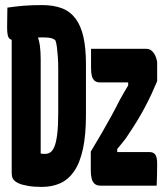

<svg xmlns="http://www.w3.org/2000/svg" viewBox="-20 -730 640 755"><path d="M145 -710Q191 -710 223.5 -697.5Q256 -685 277 -657Q298 -629 308 -585Q318 -541 318 -478V-278Q318 -198 306 -143.5Q294 -89 271.5 -56.5Q249 -24 217 -9.5Q185 5 145 5Q129 5 115.5 4Q102 3 90.5 1Q79 -1 69.5 -3.5Q60 -6 52.5 -9.5Q45 -13 40 -17Q33 -22 29.5 -29.5Q26 -37 26 -51Q26 -121 26 -200Q26 -279 26 -363Q26 -447 26 -532Q26 -617 26 -700L134 -617L126 -591Q134 -572 137 -549Q140 -526 140 -497Q140 -451 140 -404.5Q140 -358 140 -311.5Q140 -265 140 -218.5Q140 -172 140 -126Q143 -126 145.5 -125.5Q148 -125 151.5 -125Q155 -125 159 -125Q169 -125 178 -131Q187 -137 194 -153.5Q201 -170 205 -202.5Q209 -235 209 -287V-460Q209 -485 207.5 -505.5Q206 -526 204 -543Q202 -560 198 -571Q193 -576 186 -578.5Q179 -581 170 -582Q161 -583 149 -583Q133 -583 117 -581.5Q101 -580 86.5 -578Q72 -576 58 -574.5Q44 -573 32 -573Q23 -573 17.5 -578Q12 -583 10 -594Q8 -605 8 -621Q8 -642 8.5 -661.5Q9 -681 9 -700Q23 -702 39 -704Q55 -706 73 -707.5Q91 -709 109.5 -709.5Q128 -710 145 -710ZM338 -538H556Q569 -538 578.5 -528.5Q588 -519 593 -505.5Q598 -492 598 -481V-411Q589 -389 577 -363Q565 -337 550.5 -309.5Q536 -282 519.5 -255Q503 -228 486 -203Q475 -185 463.5 -171.5Q452 -158 441 -144V-132H568Q584 -132 591 -121.5Q598 -111 598 -86Q598 -64 597.5 -42Q597 -20 596 0H374Q361 0 352.5 -7Q344 -14 340.5 -27.5Q337 -41 337 -62V-134Q360 -172 380 -206.5Q400 -241 418 -274Q436 -307 451 -337Q460 -353 468 -367Q476 -381 484 -394V-406H373Q359 -406 351.5 -413Q344 -420 341 -432Q338 -444 338 -462Q338 -481 338 -500Q338 -519 338 -538Z"/></svg>

Font: Rec Mono Semicasual
Style: Bold
Weight: 700
Version: Version 1.085; ttfautohint (v1.8.4.7-5d5b)